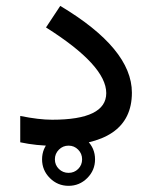

<svg xmlns="http://www.w3.org/2000/svg" viewBox="-20 -490 510 644"><path d="M177.5 12Q164.1 25.4 164.1 44.4Q164.1 63.5 177.5 76.7Q190.9 89.8 210 89.8Q229 89.8 242.2 76.7Q255.4 63.5 255.4 44.4Q255.4 25.4 242.2 12Q229 -1.5 210 -1.5Q190.9 -1.5 177.5 12ZM147.2 107.2Q121.1 81.1 121.1 44.4Q121.1 7.8 147.2 -18.3Q173.3 -44.4 210 -44.4Q246.6 -44.4 272.7 -18.3Q298.8 7.8 298.8 44.4Q298.8 81.1 272.7 107.2Q246.6 133.3 210 133.3Q173.3 133.3 147.2 107.2ZM47.9 -101.1Q110.4 -88.4 154.8 -88.4Q336.4 -88.4 336.4 -177.7Q336.4 -270.5 134.3 -397.9L182.1 -470.2Q422.4 -326.7 422.4 -179.2Q422.4 -1 161.1 -1Q102.5 -1 47.9 -12.7Z"/></svg>

Font: Vazir FD
Style: FD
Weight: 400
Foundry: Based on Dejavu fonts, by Saber Rastikerdar
Version: Version 26.0.0